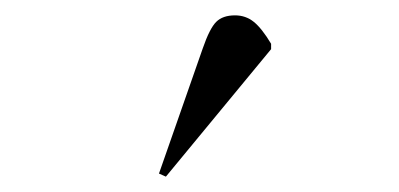

<svg xmlns="http://www.w3.org/2000/svg" viewBox="-20 -802 519 250"><path d="M196 -572 187 -576 244 -739Q253 -765 261.5 -773.5Q270 -782 286 -782Q300 -782 310.5 -773.5Q321 -765 333 -745V-738Z"/></svg>

Font: Literata 72pt
Style: Regular
Weight: 400
Designer: Latin by Veronika Burian and Jose Scaglione. Greek by Irene Vlachou. Cyrillic by Vera Evstafieva.
Foundry: TypeTogether
Version: Version 3.002